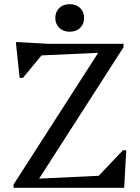

<svg xmlns="http://www.w3.org/2000/svg" viewBox="-20 -900 670 920"><path d="M45 0V-16L475 -685L496 -649L145 -633V-690H572V-674L143 -6L122 -42L480 -59V0ZM443 0V-47L569 -180H585L575 0ZM74 -527 56 -698H72L212 -690L200 -660L90 -527ZM314 -748Q283 -748 264 -766.5Q245 -785 245 -814Q245 -843 264 -861.5Q283 -880 314 -880Q345 -880 364 -861.5Q383 -843 383 -814Q383 -785 364 -766.5Q345 -748 314 -748Z"/></svg>

Font: Platypi Light
Style: Regular
Weight: 300
Designer: David Sargent
Foundry: Bolt Cutter Type
Version: Version 1.200